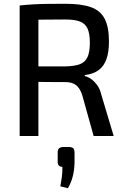

<svg xmlns="http://www.w3.org/2000/svg" viewBox="-20 -719 663 1015"><path d="M327 -699Q409 -699 459.5 -681.5Q510 -664 533 -620.5Q556 -577 556 -499Q556 -444 543 -407Q530 -370 502.5 -349Q475 -328 428 -322V-317Q445 -313 462 -301Q479 -289 494 -268.5Q509 -248 516 -217L581 0H475L415 -215Q403 -253 382 -269Q361 -285 327 -285Q264 -285 219 -285.5Q174 -286 143.5 -287Q113 -288 94 -288L97 -368H325Q374 -369 402 -379.5Q430 -390 442.5 -417Q455 -444 455 -493Q455 -542 442.5 -568.5Q430 -595 402 -605.5Q374 -616 325 -616Q241 -616 180 -615Q119 -614 98 -614L84 -690Q122 -694 156 -696Q190 -698 230.5 -698.5Q271 -699 327 -699ZM183 -690V0H84V-690ZM342 58Q360 58 367 64.5Q374 71 374 87V142Q373 181 364.5 214Q356 247 339 276L299 266Q304 240 307 217Q310 194 310 163Q285 163 285 136V87Q285 71 293 64.5Q301 58 318 58Z"/></svg>

Font: Exo 2 Medium
Style: Regular
Weight: 500
Designer: Natanael Gama
Foundry: Natanael Gama
Version: Version 2.010